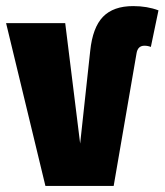

<svg xmlns="http://www.w3.org/2000/svg" viewBox="-35 -610 540 630"><path d="M338 0H114L-15 -534H179L228 -139L261 -443Q269 -520 303 -555Q337 -590 402 -590Q448 -590 485 -576L460 -456Q450 -460 439 -460Q417 -460 413 -435Z"/></svg>

Font: Fira Sans Extra Condensed Black
Style: Regular
Weight: 900
Width: 1
Designer: Carrois Corporate & Edenspiekermann AG
Foundry: Carrois Corporate GbR & Edenspiekermann AG
Version: Version 4.203